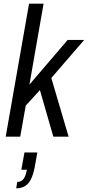

<svg xmlns="http://www.w3.org/2000/svg" viewBox="-20 -743 478 1044"><path d="M11 0 138 -723H217L140 -283L348 -526H438L259 -319L353 0H270L197 -253L120 -169L90 0ZM68 281 74 246Q96 246 108 230Q120 214 126 180H96L113 86H183L169 165Q161 206 148 232Q135 258 115 269.5Q95 281 68 281Z"/></svg>

Font: Archivo Condensed
Style: Italic
Weight: 400
Width: 3
Italic angle: -10°
Designer: Hector Gatti
Foundry: Omnibus-Type
Version: Version 2.001